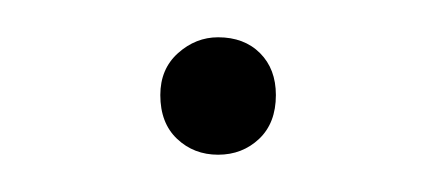

<svg xmlns="http://www.w3.org/2000/svg" viewBox="-20 -384 235 103"><path d="M66 -333Q66 -347 75.5 -355.5Q85 -364 97 -364Q111 -364 119.5 -355.5Q128 -347 128 -333Q128 -318 119 -309.5Q110 -301 97 -301Q84 -301 75 -309.5Q66 -318 66 -333Z"/></svg>

Font: Bitter Thin ExtraLight
Style: Regular
Weight: 250
Version: Version 2.002